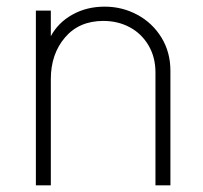

<svg xmlns="http://www.w3.org/2000/svg" viewBox="-20 -558 610 578"><path d="M88 -526H133V-449Q155 -490 198 -514Q241 -538 295 -538Q348 -538 393.5 -513.5Q439 -489 466 -445Q493 -401 493 -345V0H448V-340Q448 -386 427 -421.5Q406 -457 370.5 -476Q335 -495 291 -495Q218 -495 175.5 -445Q133 -395 133 -320V0H88Z"/></svg>

Font: Eudoxus Sans ExtraLight
Style: Regular
Weight: 200
Designer: Stijn de Vries
Foundry: tokotype
Version: Version 2.005